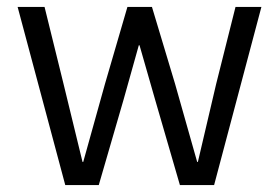

<svg xmlns="http://www.w3.org/2000/svg" viewBox="-20 -536 808 556"><path d="M169 0 31 -516H109L164 -293L219 -67H221L284 -293L349 -516H420L487 -293L551 -67H553L606 -293L662 -516H737L600 0H501L429 -248L384 -405H382L338 -248L266 0Z"/></svg>

Font: IBM Plex Sans Var
Style: Regular
Weight: 400
Designer: Mike Abbink, Paul van der Laan, Pieter van Rosmalen
Foundry: Bold Monday
Version: Version 3.000